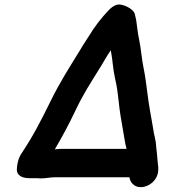

<svg xmlns="http://www.w3.org/2000/svg" viewBox="-20 -737 757 833"><path d="M529.2 -91H244.2C236.2 -91 227.4 -90.3 217.8 -89C253.6 -150.7 274.6 -189.1 309.1 -261C342.7 -331.6 372.2 -375.5 408.8 -435C428.5 -465.7 441.9 -492.3 460.6 -519C462.6 -504 466.2 -490.2 468.6 -464C471.4 -438 475.1 -414.7 479.7 -394C487.7 -360.4 490.8 -334.8 494.7 -299C499 -254.1 506.3 -214 513.5 -173C518.8 -146.7 522.1 -114.4 529.2 -91ZM219.6 32H541.6C543.5 46 549.9 57.2 560.9 65.5C585.8 84.3 623.6 73.3 645.4 50.5C670.3 24.5 668.6 -4.5 664 -35C661.9 -58.8 660.5 -78.5 657.4 -102C656.3 -132.1 647.5 -151.3 644.1 -181C635.3 -233.2 625.8 -280.2 619.1 -336L612.3 -387C607.9 -423.4 598.1 -458.6 593.8 -500C588.3 -551.3 579.3 -577 574.4 -623L570.8 -650L564.4 -678C558.2 -695.3 528.9 -712.9 503.1 -717C486.3 -719.7 468.6 -711 450 -691C418.9 -658.3 390.5 -621.8 366 -581C353.7 -561.1 342 -545.1 329.4 -523C281.1 -443.9 241.8 -384.9 197.9 -295C155.3 -208.4 121.1 -142.6 71.8 -69L65.6 -58C57.9 -41.8 53.2 -18.9 53.1 -0.5C53 23.6 75.6 36 106.8 36H139.8C145.8 36 151.4 36.3 156.6 37C178.2 37 198.6 32 219.6 32Z"/></svg>

Font: Smoothie
Style: It
Weight: 400
Foundry: Cannot Into Space Fonts
Version: Version 0.8